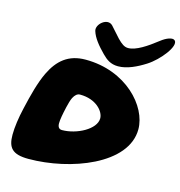

<svg xmlns="http://www.w3.org/2000/svg" viewBox="-124 -966 1024 1091"><g transform="rotate(15 388.0 -420.5)"><path d="M497 -624.5C550 -624.5 606 -652 654 -682.5C720.5 -724.5 799 -823.5 770 -850.5C756 -863.5 721 -850 690 -825.5C631 -779.5 571.5 -739.5 525.5 -739.5C503.5 -739.5 486 -752.5 461.5 -777.5C443 -797 428.5 -815.5 405 -840.5C370.5 -876 308.5 -822.5 321 -784.5C332.5 -746.5 363.5 -709 401.5 -670.5C427 -644.5 453 -624.5 497 -624.5ZM141.5 15.5C388 15.5 702 -102 702 -308.5C702 -443 550.5 -613.5 310.5 -613.5C210 -613.5 150.5 -562 109 -476C80.5 -416.5 60.5 -340 40.5 -252.5C27.5 -197.5 19 -138 19 -94.5C19 -19 45 15.5 141.5 15.5ZM283.5 -192C266.5 -192 257.5 -203 257.5 -225C257.5 -246.5 263.5 -279 273.5 -323C279 -346 284.5 -367 292 -382.5C302.5 -402.5 315 -413.5 331.5 -413.5C426 -413.5 476.5 -353.5 476.5 -312.5C476.5 -247.5 369 -192 283.5 -192Z"/></g></svg>

Font: Gluten
Style: Bold Italic
Weight: 700
Italic angle: -13°
Designer: Tyler Finck
Foundry: Etcetera Type Company
Version: Version 0.920